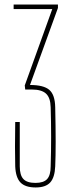

<svg xmlns="http://www.w3.org/2000/svg" viewBox="-20 -820 335 845"><path d="M137 5Q91 5 70 -17Q49 -39 47 -88Q46 -129 46 -174.5Q46 -220 47 -283H67V-88Q67 -49 83 -32Q99 -15 136 -15Q172 -15 187.5 -32Q203 -49 203 -88Q207 -218 203 -348Q202 -390 182.5 -408Q163 -426 120 -426H91L89 -444L210 -780H40V-800H235V-785L112 -446Q172 -446 197 -424.5Q222 -403 223 -348Q227 -174 223 -88Q221 -39 201 -17Q181 5 137 5Z"/></svg>

Font: Big Shoulders Display Thin
Style: Regular
Weight: 100
Designer: Patric King
Foundry: XO Type Co
Version: Version 1.000; ttfautohint (v1.8.2)